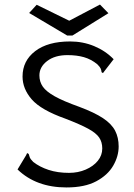

<svg xmlns="http://www.w3.org/2000/svg" viewBox="-20 -813 590 843"><path d="M272 10Q139 10 57 -69L95 -132L99 -141L106 -137Q108 -129 111 -121.5Q114 -114 126 -102Q154 -80 193.5 -67Q233 -54 283 -54Q323 -54 356.5 -68.5Q390 -83 409.5 -107Q429 -131 429 -161Q429 -189 415.5 -209Q402 -229 367 -248Q332 -267 267 -292Q160 -330 119.5 -376.5Q79 -423 79 -477Q79 -546 134.5 -588.5Q190 -631 288 -631Q344 -631 393.5 -610.5Q443 -590 479 -553L438 -500L432 -492L426 -496Q425 -505 422 -512Q419 -519 407 -531Q380 -553 348.5 -562Q317 -571 276 -571Q221 -571 187 -545Q153 -519 153 -482Q153 -454 168 -432.5Q183 -411 220.5 -390Q258 -369 328 -344Q395 -319 432.5 -294Q470 -269 485.5 -239Q501 -209 501 -170Q501 -127 477 -85.5Q453 -44 402.5 -17Q352 10 272 10ZM419 -793 456 -755 298 -657H275L108 -756L141 -792L284 -722Z"/></svg>

Font: Inconsolata SemiExpanded
Style: Regular
Weight: 400
Width: 6
Monospace: yes
Designer: Raph Levien, Cyreal, Brenton Simpson
Foundry: Raph Levien, Cyreal, Google
Version: Version 3.000; ttfautohint (v1.8.2.53-6de2)